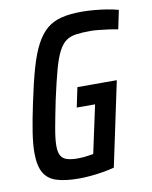

<svg xmlns="http://www.w3.org/2000/svg" viewBox="-81 -756 652 825"><g transform="rotate(-10 245.5 -344.0)"><path d="M198 8Q138 8 100 -4Q62 -16 44.5 -47Q27 -78 27 -134Q27 -171 35 -223Q43 -275 58 -345Q76 -432 93.5 -493Q111 -554 132 -593.5Q153 -633 180 -655.5Q207 -678 244.5 -687Q282 -696 332 -696Q357 -696 386 -693.5Q415 -691 442.5 -686.5Q470 -682 491 -676L474 -594Q454 -598 431.5 -601Q409 -604 389.5 -606Q370 -608 357 -608Q320 -608 293.5 -604.5Q267 -601 249 -588.5Q231 -576 216 -548Q201 -520 187.5 -470.5Q174 -421 157 -344Q142 -271 133.5 -223.5Q125 -176 125 -147Q125 -119 133.5 -104Q142 -89 160.5 -83.5Q179 -78 207 -78Q220 -78 232 -79Q244 -80 255.5 -82Q267 -84 275 -85L320 -294H240L258 -380H430L352 -12Q329 -6 302.5 -1.5Q276 3 248.5 5.5Q221 8 198 8Z"/></g></svg>

Font: Saira Condensed Medium
Style: Italic
Weight: 500
Width: 3
Italic angle: -12°
Designer: Hector Gatti with collaboration of the Omnibus-Type team
Foundry: Omnibus-Type
Version: Version 1.101